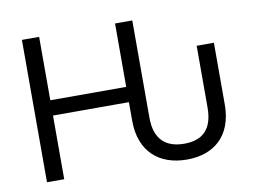

<svg xmlns="http://www.w3.org/2000/svg" viewBox="-79 -841 1271 966"><g transform="rotate(-10 557.0 -358.5)"><path d="M802.6 9.9C940.3 9.9 1036.9 -69.6 1036.9 -230.1V-545.5H948.9V-230.1C948.9 -120.7 897.7 -71 802.6 -71C707.4 -71 652 -120.7 652 -230.1V-727.3H563.9V-403.4H176.1V-727.3H88.1V0H176.1V-325.3H563.9V-230.1C563.9 -72.4 660.5 9.9 802.6 9.9Z"/></g></svg>

Font: Magic Ui Pro
Style: Regular
Weight: 400
Designer: Stefan Endress, Andreas Faust
Version: Version 1.000;FEAKit 1.0